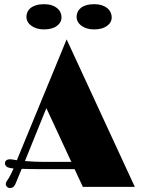

<svg xmlns="http://www.w3.org/2000/svg" viewBox="-20 -915 702 940"><path d="M439.9 -771Q420.9 -771 405.3 -775.9Q389.6 -780.8 378.4 -789.1Q367.2 -797.4 361.1 -808.6Q355 -819.8 355 -833Q355 -845.2 360.1 -856.4Q365.2 -867.7 375.7 -876.2Q386.2 -884.8 402.8 -889.6Q419.4 -894.5 442.4 -894.5Q462.4 -894.5 478.3 -889.4Q494.1 -884.3 504.9 -875.5Q515.6 -866.7 521.2 -855Q526.9 -843.3 526.9 -830.1Q526.9 -804.7 503.7 -787.8Q480.5 -771 439.9 -771ZM194.8 -771Q175.8 -771 160.2 -775.9Q144.5 -780.8 133.1 -789.1Q121.6 -797.4 115.5 -808.6Q109.4 -819.8 109.4 -833Q109.4 -845.2 114.5 -856.4Q119.6 -867.7 130.4 -876.2Q141.1 -884.8 157.5 -889.6Q173.8 -894.5 196.8 -894.5Q217.3 -894.5 232.9 -889.4Q248.5 -884.3 259.3 -875.5Q270 -866.7 275.6 -855Q281.2 -843.3 281.2 -830.1Q281.2 -804.7 258.3 -787.8Q235.4 -771 194.8 -771ZM8.3 -14.6Q8.3 -19.5 12 -26.4Q15.6 -33.2 22.5 -42.5Q27.3 -50.3 33.2 -61.8Q39.1 -73.2 46.4 -90.3Q41 -90.8 36.6 -91.3Q32.2 -91.8 28.3 -92.8Q17.1 -94.7 10.7 -100.8Q4.4 -106.9 4.4 -115.2Q4.4 -125 11.2 -130.1Q18.1 -135.3 28.3 -135.3Q30.8 -135.3 38.6 -134.5Q46.4 -133.8 58.6 -131.3L62.5 -130.4L306.2 -722.2L640.1 0H385.7L345.2 -86.9H208.5Q167 -86.9 137.7 -87.2Q108.4 -87.4 86.4 -88.4Q78.1 -68.4 72 -54.4Q65.9 -40.5 62.5 -30.8Q54.7 -9.3 47.6 -2Q40.5 5.4 29.3 5.4Q20 5.4 14.2 -0.5Q8.3 -6.3 8.3 -14.6ZM102.1 -126.5Q125.5 -124.5 148.7 -123.5Q171.9 -122.6 186 -122.6H329.1L207 -385.7Z"/></svg>

Font: Limelight
Style: Regular
Weight: 400
Designer: Nicole Fally with help from Eben Sorkin
Foundry: Nicole Fally with help from Eben Sorkin
Version: Version 1.002